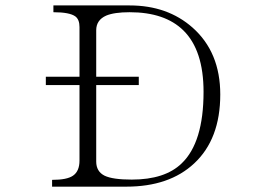

<svg xmlns="http://www.w3.org/2000/svg" viewBox="-20 -698 1040 718"><path d="M151.4 -411.1V-379.9H277.3V-97.7Q277.3 -57.6 252.9 -41Q230.5 -25.4 174.8 -25.4V0H452.1Q613.3 0 706.1 -86.9Q803.7 -177.7 803.7 -344.7Q803.7 -502.9 700.2 -594.7Q606.4 -677.7 464.8 -677.7H179.7V-652.3Q240.2 -652.3 261.7 -636.7Q277.3 -625 277.3 -596.7V-411.1ZM499 -411.1H339.8V-585Q339.8 -623 377 -639.6Q407.2 -652.3 464.8 -652.3Q596.7 -652.3 666 -584Q741.2 -509.8 741.2 -354.5Q741.2 -165 659.2 -86.9Q596.7 -26.4 472.7 -26.4Q401.4 -26.4 371.1 -41Q339.8 -56.6 339.8 -93.8V-379.9H499Z"/></svg>

Font: BatangChe
Style: Regular
Weight: 400
Monospace: yes
Version: Version 2.21